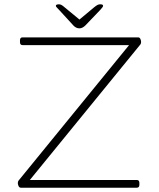

<svg xmlns="http://www.w3.org/2000/svg" viewBox="-20 -874 740 894"><path d="M77 0Q70 0 66.5 -7.5Q63 -15 63 -22Q63 -24 64 -28Q65 -32 68 -35L581 -664H85Q73 -664 73 -678V-686Q73 -700 85 -700H623Q630 -700 633.5 -693Q637 -686 637 -678Q637 -676 636 -672Q635 -668 632 -665L119 -36H617Q629 -36 629 -22V-14Q629 0 617 0ZM447 -854Q460 -854 460 -847Q460 -843 455 -837.5Q450 -832 445 -826L378 -756Q364 -742 350 -742Q335 -742 323 -754L256 -827Q252 -832 246 -837.5Q240 -843 240 -847Q240 -851 244.5 -852.5Q249 -854 254 -854Q260 -854 266 -851Q272 -848 282 -839L350 -783L417 -839Q428 -848 434 -851Q440 -854 447 -854Z"/></svg>

Font: Asap Expanded Thin
Style: Regular
Weight: 100
Width: 7
Designer: Pablo Cosgaya
Foundry: Omnibus-Type
Version: Version 3.001; ttfautohint (v1.8.4.7-5d5b)